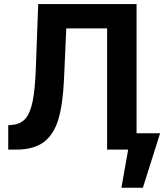

<svg xmlns="http://www.w3.org/2000/svg" viewBox="-20 -727 798 933"><path d="M20 -118.4 39.9 -120.3Q79.7 -123.6 103.2 -150.1Q126.6 -176.6 138.4 -233.9Q150.3 -291.1 154 -391.6L165.7 -707.2H643.6V0H500.5V-588.9H302L291 -341.6Q285.4 -217.6 262.8 -144.4Q240.2 -71.2 191.4 -35.6Q142.6 0 58.3 0H20ZM674.3 185.3H570L616.9 -79.5H758Z"/></svg>

Font: Pretendard Variable
Style: Regular
Weight: 400
Designer: Base glyphs from Inter by Rasmus Andersson; Hangul glyphs from Noto Sans CJK(Source Han Sans) by Jang Soo-young and Kang
Foundry: Kil Hyung-jin
Version: Version 1.100;FEAKit 1.0